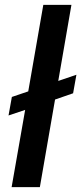

<svg xmlns="http://www.w3.org/2000/svg" viewBox="-20 -770 334 790"><path d="M273.9 -750H158.2L96.2 -394L28.8 -371.1L15.1 -294.9L83.5 -317.9L27.8 0H144L206.5 -360.4L280.8 -386.2L294.4 -462.4L219.7 -437Z"/></svg>

Font: Roboto Medium
Style: Italic
Weight: 500
Italic angle: -12°
Designer: Google
Version: Version 2.137; 2017